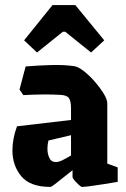

<svg xmlns="http://www.w3.org/2000/svg" viewBox="-20 -726 496 757"><path d="M179 11Q99 11 64 -31Q29 -73 29 -133Q29 -179 47 -228L260 -253V-299Q260 -328 251.5 -339.5Q243 -351 217 -352Q188 -354 146 -353.5Q104 -353 72 -351L57 -373L81 -464Q128 -468 181 -469.5Q234 -471 273 -465Q288 -463 310 -446Q332 -429 353 -405Q374 -381 388.5 -357.5Q403 -334 403 -318V-81L444 -66V-9Q420 -5 389.5 0Q359 5 335 8Q311 11 303 11Q300 11 291 3Q282 -5 274 -14.5Q266 -24 266 -28V-55Q248 -41 229 -25.5Q210 -10 196 0.5Q182 11 179 11ZM167 -139Q167 -120 174.5 -103.5Q182 -87 201 -87Q211 -87 226.5 -94.5Q242 -102 260 -113V-193L171 -172Q167 -156 167 -139ZM126 -519 75 -567 187 -706H277L391 -567L339 -519L237 -601H228Z"/></svg>

Font: Grenze Gotisch ExtraBold
Style: Regular
Weight: 800
Designer: Renata Polastri
Foundry: Omnibus-Type
Version: Version 1.001